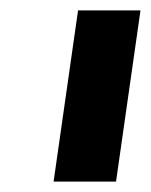

<svg xmlns="http://www.w3.org/2000/svg" viewBox="-20 -770 290 369"><path d="M83 -421 130 -750H250L203 -421Z"/></svg>

Font: Finlandica
Style: Italic
Weight: 400
Italic angle: -8°
Designer: Niklas Ekholm, Juho Hiilivirta, Jaakko Suomalainen
Foundry: Helsinki Type Studio
Version: Version 1.064